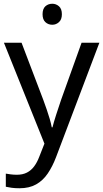

<svg xmlns="http://www.w3.org/2000/svg" viewBox="-20 -764 550 1024"><path d="M259 -744Q279 -744 294.5 -730.5Q310 -717 310 -688Q310 -660 294.5 -646Q279 -632 259 -632Q237 -632 222 -646Q207 -660 207 -688Q207 -717 222 -730.5Q237 -744 259 -744ZM1 -536H95L211 -231Q221 -204 229.5 -179Q238 -154 245 -130.5Q252 -107 256 -85H260Q266 -110 279 -150.5Q292 -191 306 -232L415 -536H510L279 74Q260 124 234.5 161.5Q209 199 172.5 219.5Q136 240 84 240Q60 240 42 237.5Q24 235 11 232V162Q22 164 37.5 166Q53 168 70 168Q101 168 123.5 156.5Q146 145 162 123.5Q178 102 189 73L217 2Z"/></svg>

Font: eng115
Style: Regular
Weight: 400
Designer: Monotype Design Team
Foundry: Monotype Imaging Inc.
Version: Version 2.013